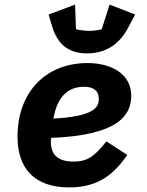

<svg xmlns="http://www.w3.org/2000/svg" viewBox="-20 -802 640 834"><path d="M280.9 12.1C413 12.1 479 -51.8 533 -128.9L442.1 -187.9C388.8 -120 356.9 -100.1 300.1 -100.1C230.1 -100.1 201 -131 201 -186.1C201 -191.1 201 -195 202.1 -203.1C496.1 -214.1 550.1 -302.9 550.1 -386C550.1 -480.8 464.1 -528.1 360.1 -528.1C176.8 -528.1 56.1 -399.9 56.1 -208.1C56.1 -71 128.9 12.1 280.9 12.1ZM191.1 -739 206 -688.9C230.1 -606.9 280.9 -570 358 -570C433.9 -570 496.8 -605.1 536.9 -682.2L567.1 -739L456 -782L421.9 -675.1C409.8 -671.2 384.9 -668 366.8 -668C350.9 -668 323.9 -671.2 310 -675.1L306.1 -782ZM212 -286.9 214.8 -301.1C234 -389.9 282 -425.1 345.2 -425.1C388.8 -425.1 409.1 -405.9 409.1 -372.9C409.1 -339.8 397 -296.9 212 -286.9Z"/></svg>

Font: Margiela Mono Italic Bold It
Style: Regular
Weight: 700
Designer: Mike Abbink, Paul van der Laan, Pieter van Rosmalen
Foundry: Bold Monday
Version: Version 2.003 2021